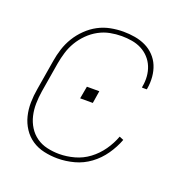

<svg xmlns="http://www.w3.org/2000/svg" viewBox="-102 -623 704 726"><g transform="rotate(20 250.0 -260.0)"><path d="M204 8Q176 8 149 2Q122 -4 100.5 -18.5Q79 -33 64.5 -55Q50 -77 43.5 -103Q37 -129 37.5 -157Q38 -185 43 -213L63 -333Q67 -358 75 -383Q83 -408 97 -431Q111 -454 131 -473.5Q151 -493 174.5 -505.5Q198 -518 224 -523Q250 -528 275 -528Q299 -528 322 -524Q345 -520 365 -510.5Q385 -501 400.5 -485Q416 -469 424.5 -448.5Q433 -428 435 -404.5Q437 -381 433 -357Q433 -356 432.5 -355Q432 -354 432 -353H413Q413 -354 413 -355Q413 -356 413 -357Q417 -378 415.5 -398.5Q414 -419 406.5 -437.5Q399 -456 385.5 -470.5Q372 -485 354.5 -494Q337 -503 316.5 -506.5Q296 -510 275 -510Q252 -510 228.5 -505.5Q205 -501 183 -489Q161 -477 143 -459Q125 -441 112.5 -420Q100 -399 93 -376Q86 -353 82 -330L62 -210Q58 -185 57.5 -160Q57 -135 62.5 -111.5Q68 -88 80.5 -68Q93 -48 112 -34.5Q131 -21 155 -15.5Q179 -10 204 -10Q234 -10 265 -18.5Q296 -27 322 -46.5Q348 -66 367 -93Q386 -120 397 -150L414 -143Q402 -111 381.5 -81.5Q361 -52 332.5 -31Q304 -10 270.5 -1Q237 8 204 8ZM207 -235 216 -285H266L258 -235Z"/></g></svg>

Font: Iosevka SS04 Thin
Style: Italic
Weight: 100
Italic angle: -9°
Monospace: yes
Designer: Belleve Invis
Foundry: Belleve Invis
Version: Version 19.0.0; ttfautohint (v1.8.4)